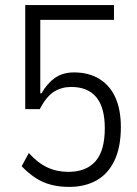

<svg xmlns="http://www.w3.org/2000/svg" viewBox="-20 -725 538 753"><path d="M251 8Q213 8 180 -0.5Q147 -9 119 -27.5Q91 -46 65 -73L93 -125Q128 -86 165.5 -68.5Q203 -51 248 -51Q318 -51 354.5 -92.5Q391 -134 391 -222Q391 -304 357.5 -344Q324 -384 259 -384Q222 -384 192 -365.5Q162 -347 136 -297H79V-705H427V-647H138V-359H143Q164 -397 195 -419Q226 -441 270 -441Q329 -441 370.5 -415Q412 -389 433 -341.5Q454 -294 454 -227Q454 -148 429 -95.5Q404 -43 358.5 -17.5Q313 8 251 8Z"/></svg>

Font: Nunito Sans 7pt Condensed Light
Style: Regular
Weight: 300
Width: 3
Designer: Vernon Adams
Foundry: Vernon Adams
Version: Version 3.101;gftools[0.9.27]